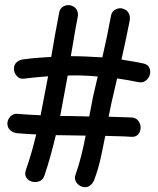

<svg xmlns="http://www.w3.org/2000/svg" viewBox="-20 -743 636 774"><path d="M159.2 -35.2Q153.3 -17.6 138.2 -12.2Q123 -6.8 108.9 -10.7Q94.7 -14.6 86.4 -26.9Q78.1 -39.1 84 -56.6Q96.7 -92.8 106.9 -128.4Q117.2 -164.1 126 -201.2Q106.4 -202.1 87.4 -203.1Q68.4 -204.1 48.8 -206.1Q32.2 -208 21 -218.3Q9.8 -228.5 9.8 -245.1Q9.8 -259.8 21 -272.5Q32.2 -285.2 48.8 -284.2Q94.7 -280.3 143.6 -278.3Q151.4 -317.4 158.7 -356.4Q166 -395.5 173.8 -435.5Q148.4 -433.6 124 -431.2Q99.6 -428.7 75.2 -425.8Q58.6 -423.8 47.4 -437Q36.1 -450.2 36.1 -464.8Q36.1 -482.4 47.4 -492.2Q58.6 -502 75.2 -503.9Q103.5 -507.8 130.9 -509.8Q158.2 -511.7 186.5 -513.7Q194.3 -559.6 202.1 -604Q210 -648.4 218.8 -693.4Q221.7 -710 236.8 -717.8Q252 -725.6 266.6 -720.7Q283.2 -715.8 290 -702.1Q296.9 -688.5 293 -672.9Q285.2 -633.8 278.8 -594.7Q272.5 -555.7 265.6 -516.6Q296.9 -516.6 328.6 -515.1Q360.4 -513.7 392.6 -511.7Q402.3 -553.7 411.1 -595.7Q419.9 -637.7 427.7 -680.7Q430.7 -697.3 446.3 -705.1Q461.9 -712.9 475.6 -708Q492.2 -703.1 499 -689.5Q505.9 -675.8 502.9 -660.2Q495.1 -620.1 486.8 -581.1Q478.5 -542 469.7 -502.9Q492.2 -499 513.7 -495.6Q535.2 -492.2 557.6 -487.3Q576.2 -483.4 582 -469.7Q587.9 -456.1 584 -441.9Q580.1 -427.7 567.9 -418Q555.7 -408.2 537.1 -412.1Q494.1 -420.9 452.1 -426.8Q446.3 -402.3 440.9 -378.4Q435.5 -354.5 429.7 -330.1Q426.8 -315.4 423.8 -301.3Q420.9 -287.1 418 -272.5Q441.4 -271.5 464.4 -271Q487.3 -270.5 509.8 -269.5Q528.3 -268.6 537.6 -255.9Q546.9 -243.2 546.9 -228.5Q546.9 -213.9 537.6 -202.1Q528.3 -190.4 509.8 -191.4Q483.4 -193.4 457 -193.8Q430.7 -194.3 404.3 -195.3Q395.5 -149.4 385.7 -105Q376 -60.5 359.4 -16.6Q353.5 -2 340.8 6.3Q328.1 14.6 311.5 9.8Q296.9 5.9 287.6 -8.3Q278.3 -22.5 284.2 -38.1Q297.9 -76.2 307.6 -115.7Q317.4 -155.3 325.2 -196.3Q294.9 -197.3 265.1 -197.3Q235.4 -197.3 205.1 -198.2Q195.3 -157.2 184.1 -116.7Q172.9 -76.2 159.2 -35.2ZM252.9 -438.5Q245.1 -397.5 237.8 -356.9Q230.5 -316.4 222.7 -275.4Q252 -275.4 281.2 -274.9Q310.5 -274.4 339.8 -273.4Q343.8 -293 347.2 -312Q350.6 -331.1 354.5 -350.6Q359.4 -372.1 364.3 -393.1Q369.1 -414.1 374 -434.6Q343.8 -437.5 313.5 -438.5Q283.2 -439.5 252.9 -438.5Z"/></svg>

Font: Schoolbell
Style: Regular
Weight: 400
Designer: Font Diner, Inc
Foundry: Font Diner, Inc
Version: Version 1.000